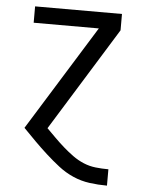

<svg xmlns="http://www.w3.org/2000/svg" viewBox="-53 -562 605 819"><g transform="rotate(5 250.0 -152.5)"><path d="M435 215Q398 215 361 210Q324 205 290 190Q256 175 226.5 152Q197 129 169.5 104Q142 79 116 53Q90 27 64 0L343 -450H64V-520H436V-450L162 -7Q181 12 200 31Q219 50 239.5 68Q260 86 282 102Q304 118 329 128.5Q354 139 381 142Q408 145 435 145H436V215Z"/></g></svg>

Font: Iosevka Algr
Style: Regular
Weight: 400
Monospace: yes
Designer: Belleve Invis
Foundry: Belleve Invis
Version: Version 26.0.2; ttfautohint (v1.8.3)